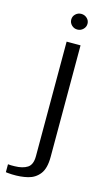

<svg xmlns="http://www.w3.org/2000/svg" viewBox="-169 -665 451 817"><g transform="rotate(15 56.5 -257.0)"><path d="M-25.7 110.9Q-30.8 110.6 -40.6 109.9Q-50.3 109.3 -53.2 108.3V73.6Q-48.6 74.3 -39.8 74.5Q-31 74.7 -24 74.4Q11.8 73.8 32.3 60.4Q52.8 47 52.8 9.9V-495H114.1V-3.5Q114.1 47 94.7 72Q75.3 97 43.7 104.6Q12.1 112.3 -25.7 110.9ZM82.9 -556.4Q68.4 -556.4 57.9 -566.6Q47.4 -576.9 47.4 -591.1Q47.4 -605.5 57.9 -615.4Q68.4 -625.3 82.9 -625.3Q97.7 -625.3 108.3 -615.4Q119 -605.5 119 -591.2Q119 -576.9 108.3 -566.6Q97.7 -556.4 82.9 -556.4Z"/></g></svg>

Font: Alumni Sans Thin
Style: Regular
Weight: 100
Designer: Robert E. Leuschke
Foundry: Robert E. Leuschke
Version: Version 1.018